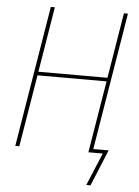

<svg xmlns="http://www.w3.org/2000/svg" viewBox="-60 -781 720 997"><g transform="rotate(5 300.0 -282.5)"><path d="M428 170 499 0H424L486 -375H126L64 0H43L164 -735H185L129 -394H489L545 -735H566L448 -19H528L450 170Z"/></g></svg>

Font: Iosevka Thin Extended Oblique
Style: Regular
Weight: 100
Width: 7
Italic angle: -9°
Monospace: yes
Designer: Belleve Invis
Foundry: Belleve Invis
Version: Version 32.5.0; ttfautohint (v1.8.4)